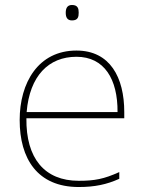

<svg xmlns="http://www.w3.org/2000/svg" viewBox="-20 -741 580 771"><path d="M269 -721C249 -721 244 -706 244 -690C244 -673 249 -659 269 -659C293 -659 296 -673 296 -690C296 -706 293 -721 269 -721ZM287 -538C133 -538 59 -408 59 -259C59 -104 130 10 296 10C360 10 408 0 459 -23V-50C397 -22 360 -15 296 -15C159 -15 84 -105 86 -266H479V-291C479 -430 422 -538 287 -538ZM287 -513C399 -513 453 -423 452 -291H87C99 -436 175 -513 287 -513Z"/></svg>

Font: Noto Sans Thai Looped Thin
Style: Regular
Weight: 100
Designer: Sasikarn Vongin, Ben Mitchell
Foundry: The Fontpad Ltd
Version: Version 1.001